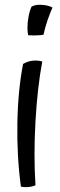

<svg xmlns="http://www.w3.org/2000/svg" viewBox="-20 -761 246 790"><path d="M152 -741Q166 -740 176.5 -737.5Q187 -735 196 -730Q186 -708 175.5 -677.5Q165 -647 159 -618Q148 -616 131 -615.5Q114 -615 96 -616Q94 -625 93.5 -632.5Q93 -640 93 -648Q93 -669 97.5 -693Q102 -717 110 -734Q121 -739 130 -740.5Q139 -742 152 -741ZM75 -498Q87 -505 99.5 -508.5Q112 -512 126 -512Q134 -512 140.5 -511Q147 -510 154 -508Q134 -403 126 -262Q118 -121 126 1Q119 5 108 7Q97 9 86 9Q81 9 76.5 8.5Q72 8 66 7Q49 -120 51.5 -255.5Q54 -391 75 -498Z"/></svg>

Font: Atma
Style: Regular
Weight: 400
Designer: Gregori Vincens, Jeremie Hornus, Riccardo Olocco, Yoann Minet.
Foundry: black foundry
Version: Version 1.102;PS 1.100;hotconv 1.0.86;makeotf.lib2.5.63406